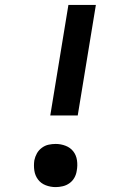

<svg xmlns="http://www.w3.org/2000/svg" viewBox="-20 -755 540 783"><path d="M185 -284 259 -735H371L297 -284ZM207 8Q186 8 166.5 0.5Q147 -7 135 -23Q123 -39 120 -59.5Q117 -80 120 -101Q123 -116 130.5 -129.5Q138 -143 151 -152.5Q164 -162 178.5 -165Q193 -168 207 -168Q228 -168 247.5 -160.5Q267 -153 279 -137.5Q291 -122 294 -101Q297 -80 293 -59Q291 -44 283.5 -30.5Q276 -17 263.5 -8Q251 1 236 4.5Q221 8 207 8Z"/></svg>

Font: Iosevka Curly
Style: Bold Italic
Weight: 700
Italic angle: -9°
Monospace: yes
Designer: Belleve Invis
Foundry: Belleve Invis
Version: Version 22.1.2; ttfautohint (v1.8.4)